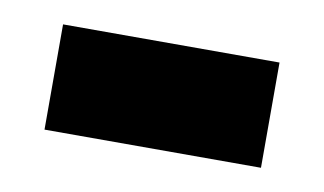

<svg xmlns="http://www.w3.org/2000/svg" viewBox="-31 -379 373 221"><g transform="rotate(10 155.0 -268.5)"><path d="M29 -207H282V-330H29Z"/></g></svg>

Font: Noto Sans Arabic UI Cn
Style: Bold
Weight: 700
Width: 3
Designer: Monotype Design Team, Nadine Chahine and Nizar Qandah
Foundry: Monotype Imaging Inc.
Version: Version 2.010